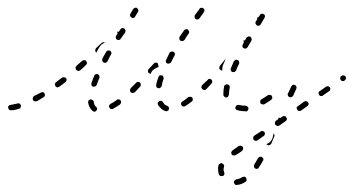

<svg xmlns="http://www.w3.org/2000/svg" viewBox="-20 -286 946 514"><path d="M608 197Q606 200 606 203Q607 204 607 205Q608 207 609 208Q610 209 612 209Q613 209 615 209Q626 208 637 201Q638 200 639 199Q640 198 640 196Q640 195 640 194Q640 192 639 191Q638 188 635 187Q632 187 629 188Q621 193 613 194Q610 195 608 197ZM580 158Q580 156 579 155Q578 153 577 153Q576 152 574 151Q571 150 569 152Q566 153 565 156Q563 163 564 169Q564 175 566 181Q567 184 570 185Q573 186 576 185Q577 185 579 184Q580 183 580 181Q581 180 581 178Q581 177 580 175Q577 168 580 160Q580 159 580 158ZM660 160Q660 163 663 165Q664 165 666 166Q667 166 669 166Q670 165 671 165Q673 164 673 162Q679 154 684 144Q685 143 685 142Q685 140 685 139Q684 137 683 136Q682 135 681 134Q678 133 675 134Q672 135 671 137Q666 146 661 154Q659 157 660 160ZM618 125 628 118Q630 116 631 113Q631 110 630 107Q629 106 628 105Q626 105 625 104Q623 104 622 104Q621 105 619 105L609 112L602 117Q600 119 599 122Q599 125 600 127Q602 130 605 130Q608 131 611 129ZM714 80 706 99Q705 100 704 101Q703 102 702 102Q700 103 699 103Q697 103 696 102Q695 102 695 101Q694 101 693 100L699 97Q704 94 707 89Q710 84 711 78Q712 74 712 71Q712 71 713 72Q714 73 715 76Q715 78 714 80ZM689 73Q690 70 688 68Q687 66 686 66Q685 65 683 65Q682 64 680 65Q679 65 678 66L661 77Q658 79 658 82Q657 85 659 88Q660 89 661 90Q662 90 664 91Q665 91 667 91Q668 90 669 90L686 78Q689 76 689 73ZM747 36Q747 35 748 34Q748 32 748 31Q747 29 746 28Q745 25 742 25Q739 24 736 26L730 30Q728 29 726 29Q726 29 726 29Q726 29 726 29Q725 31 725 33L719 37Q718 38 717 39Q716 41 716 42Q716 44 716 45Q716 47 717 48Q719 50 722 51Q725 52 728 50L745 38Q746 37 747 36ZM228 11Q230 13 233 13Q236 13 238 10Q239 9 240 7Q240 6 240 5Q240 3 239 2Q238 0 237 0Q232 -4 231 -14Q230 -17 228 -18Q225 -20 222 -20Q221 -19 219 -19Q218 -18 217 -17Q216 -15 216 -14Q216 -13 216 -11Q217 -4 220 1Q223 7 228 11ZM643 10Q645 8 645 5Q645 4 645 2Q644 1 643 0Q642 -1 641 -2Q639 -2 638 -3Q628 -3 620 -5Q617 -6 614 -4Q611 -3 611 0Q610 1 610 3Q610 4 611 6Q612 7 613 8Q614 9 616 9Q626 12 638 12Q641 13 643 10ZM422 11Q424 12 425 12Q427 12 428 11Q430 10 431 9Q431 8 432 7Q433 4 432 1Q430 -2 427 -3Q423 -4 420 -7Q418 -10 416 -13Q415 -14 414 -15Q413 -16 411 -16Q410 -16 408 -16Q407 -16 406 -15Q403 -13 402 -10Q402 -7 403 -5Q406 0 410 3Q415 9 422 11ZM806 -6Q807 -9 805 -12Q804 -13 803 -14Q801 -15 800 -15Q798 -15 797 -15Q796 -15 794 -14L778 -2Q775 -1 774 2Q774 5 776 8Q776 9 778 10Q779 11 780 11Q782 11 783 11Q785 11 786 10L803 -2Q805 -3 806 -6ZM31 5Q32 5 34 4Q35 3 35 1Q36 0 36 -1Q36 -3 36 -4Q35 -7 32 -9Q30 -10 27 -9Q19 -7 13 -6Q10 -6 9 -5Q7 -5 6 -5Q5 -4 4 -3Q3 -2 2 -1Q1 1 2 2Q2 5 4 7Q6 10 9 9Q11 9 15 9Q22 8 31 5ZM304 -11Q305 -14 303 -17Q302 -18 301 -19Q299 -20 298 -20Q296 -20 295 -20Q293 -19 292 -18Q284 -12 276 -8Q273 -6 272 -3Q271 0 273 2Q274 4 275 5Q276 5 278 6Q279 6 280 6Q282 6 283 5Q292 0 301 -6Q303 -8 304 -11ZM495 -16Q496 -17 496 -19Q496 -20 496 -22Q496 -23 495 -24Q493 -27 490 -27Q487 -27 484 -26Q476 -19 468 -14Q467 -14 466 -12Q465 -11 465 -10Q464 -8 465 -7Q465 -5 466 -4Q467 -2 470 -1Q473 0 476 -2Q484 -7 493 -14Q495 -15 495 -16ZM709 -23Q709 -26 708 -29Q707 -30 706 -31Q704 -31 703 -32Q701 -32 700 -32Q699 -32 697 -31Q688 -25 680 -20Q677 -19 677 -16Q676 -13 677 -10Q678 -9 679 -8Q681 -7 682 -7Q683 -6 685 -6Q686 -7 688 -7Q696 -12 705 -18Q708 -20 709 -23ZM100 -30Q101 -33 99 -36Q98 -39 95 -39Q92 -40 89 -38Q80 -33 71 -29Q69 -27 68 -24Q67 -21 68 -19Q69 -17 70 -16Q71 -15 73 -15Q74 -14 76 -15Q77 -15 79 -15Q87 -20 97 -26Q99 -27 100 -30ZM578 -32Q578 -29 581 -27Q583 -25 586 -25Q588 -26 589 -26Q590 -27 591 -28Q592 -30 592 -31Q593 -32 593 -34Q593 -35 593 -36Q593 -42 595 -51Q595 -53 595 -54Q595 -56 594 -57Q593 -58 592 -59Q591 -60 589 -60Q586 -61 583 -59Q581 -58 580 -55Q578 -44 578 -36Q578 -34 578 -32ZM750 -33Q750 -32 751 -30Q751 -29 752 -28Q753 -27 755 -26Q758 -25 760 -26Q763 -27 765 -30L773 -48Q774 -50 774 -51Q774 -53 773 -54Q773 -56 772 -57Q771 -58 769 -58Q767 -60 764 -59Q761 -57 760 -55L751 -36Q750 -35 750 -33ZM864 -46Q865 -50 863 -52Q862 -53 861 -54Q860 -55 858 -55Q857 -55 855 -55Q854 -55 853 -54L836 -42Q833 -41 833 -38Q832 -35 834 -32Q835 -31 836 -30Q837 -29 839 -29Q840 -29 842 -29Q843 -29 844 -30L861 -42Q864 -43 864 -46ZM357 -59Q357 -62 355 -65Q352 -67 349 -67Q346 -67 344 -64L330 -50Q328 -47 328 -44Q328 -41 330 -39Q331 -38 333 -37Q334 -37 336 -37Q337 -37 338 -38Q340 -38 341 -39L355 -54Q357 -56 357 -59ZM548 -65Q549 -66 548 -67Q548 -69 548 -70Q547 -72 546 -73Q545 -74 544 -74Q542 -75 541 -75Q539 -75 538 -74Q537 -74 536 -72Q528 -65 521 -58Q520 -57 520 -56Q519 -54 519 -53Q519 -51 520 -50Q520 -49 521 -48Q524 -45 527 -45Q530 -45 532 -47Q539 -54 546 -62Q547 -63 548 -65ZM398 -56Q398 -55 399 -53Q400 -52 401 -51Q402 -50 404 -50Q407 -49 409 -51Q412 -53 413 -56Q414 -65 418 -75Q418 -76 418 -77Q418 -79 417 -80Q417 -82 416 -83Q415 -84 413 -84Q410 -85 407 -84Q405 -82 404 -79Q400 -69 398 -59Q398 -58 398 -56ZM158 -71Q159 -74 157 -77Q155 -79 152 -79Q149 -80 146 -78Q138 -72 130 -66Q129 -65 128 -64Q127 -63 127 -61Q127 -60 127 -58Q128 -57 129 -55Q129 -54 131 -53Q132 -53 133 -52Q135 -52 136 -53Q138 -53 139 -54Q147 -60 155 -66Q158 -68 158 -71ZM225 -58Q226 -55 229 -54Q231 -54 232 -54Q234 -54 235 -55Q236 -55 237 -56Q238 -57 239 -59Q242 -68 246 -77Q247 -80 246 -83Q245 -86 242 -87Q241 -88 239 -88Q238 -88 236 -87Q235 -87 234 -86Q233 -85 232 -83Q228 -73 225 -64Q224 -61 225 -58ZM906 -76Q907 -79 905 -81Q904 -83 903 -83Q902 -84 900 -84Q899 -85 897 -84Q896 -84 895 -83H894Q891 -81 891 -78Q890 -75 892 -72Q893 -71 894 -70Q895 -69 897 -69Q898 -69 900 -69Q901 -69 902 -70L903 -71Q906 -73 906 -76ZM376 -96Q376 -99 378 -101L392 -116Q393 -117 394 -118Q396 -118 397 -118Q398 -119 400 -118Q401 -118 402 -117Q402 -116 403 -114Q403 -111 405 -109Q404 -108 404 -107Q404 -107 403 -106Q400 -105 398 -104Q392 -101 388 -97Q385 -93 383 -88Q382 -89 381 -89Q380 -90 379 -90Q376 -92 376 -96ZM598 -97Q599 -95 602 -93Q603 -93 604 -93Q606 -93 607 -93Q609 -94 610 -95Q611 -96 612 -97Q615 -106 620 -115Q621 -118 620 -121Q619 -124 617 -125Q615 -126 614 -126Q612 -126 611 -126Q609 -125 608 -124Q607 -123 606 -122Q602 -112 598 -103Q597 -100 598 -97ZM204 -106 210 -112Q211 -113 212 -114Q212 -115 213 -117Q213 -118 212 -120Q212 -121 211 -122Q209 -125 205 -125Q202 -125 200 -123L194 -118L185 -110Q184 -109 183 -107Q182 -106 182 -104Q182 -103 183 -102Q183 -100 184 -99Q186 -97 189 -96Q192 -96 195 -98ZM567 -104Q567 -107 569 -110Q574 -116 581 -125Q582 -126 583 -127Q583 -127 584 -128Q581 -120 577 -112Q575 -107 575 -101Q575 -99 575 -97Q573 -97 572 -98Q571 -98 570 -99Q567 -101 567 -104ZM424 -124Q424 -122 424 -121Q424 -119 425 -118Q426 -117 428 -116Q430 -115 433 -116Q436 -117 438 -119Q442 -128 447 -137Q448 -138 448 -140Q449 -141 448 -143Q448 -144 447 -145Q446 -147 445 -147Q442 -149 439 -148Q436 -147 434 -145Q429 -135 425 -126Q424 -125 424 -124ZM254 -123Q255 -120 257 -119Q260 -117 263 -118Q266 -119 268 -122Q272 -131 277 -140Q278 -141 278 -142Q279 -144 278 -145Q278 -147 277 -148Q276 -149 275 -150Q272 -151 269 -151Q266 -150 264 -147Q259 -138 254 -129Q253 -126 254 -123ZM252 -167Q256 -170 261 -172Q259 -173 256 -173Q254 -172 252 -171L237 -157Q235 -155 235 -151Q235 -148 237 -146Q237 -146 237 -146Q237 -146 238 -145Q241 -152 245 -158Q248 -163 252 -167ZM632 -178Q632 -178 632 -178Q632 -177 632 -177Q632 -175 633 -173L630 -167Q629 -166 629 -164Q629 -163 629 -161Q630 -160 630 -159Q631 -157 633 -157Q635 -155 638 -156Q641 -157 643 -160L653 -177Q653 -179 654 -180Q654 -182 653 -183Q653 -185 652 -186Q651 -187 650 -188Q647 -189 644 -188Q641 -187 640 -185L636 -178Q634 -178 632 -178ZM460 -185Q460 -183 460 -182Q460 -181 461 -179Q462 -178 463 -177Q466 -176 469 -176Q472 -177 474 -179Q479 -188 485 -196Q486 -197 486 -199Q487 -200 486 -202Q486 -203 485 -204Q484 -206 483 -207Q481 -208 478 -208Q475 -207 473 -205Q467 -196 461 -188Q460 -186 460 -185ZM294 -201Q294 -201 293 -201Q293 -201 294 -200Q294 -198 295 -197L291 -190Q290 -189 290 -188Q290 -186 290 -185Q290 -183 291 -182Q292 -181 293 -180Q296 -178 299 -179Q302 -180 303 -182L315 -199Q315 -201 316 -202Q316 -203 316 -205Q315 -206 314 -208Q314 -209 312 -210Q310 -211 307 -211Q304 -210 302 -207L298 -201Q296 -201 294 -201ZM670 -239Q669 -239 669 -239Q668 -238 668 -238Q668 -236 669 -235L665 -229Q663 -226 664 -223Q665 -220 668 -218Q669 -217 670 -217Q672 -217 673 -217Q675 -218 676 -219Q677 -219 678 -221L688 -238Q690 -241 689 -244Q689 -247 686 -248Q685 -249 683 -249Q682 -250 680 -249Q679 -249 678 -248Q676 -247 676 -246L672 -240Q671 -240 670 -239ZM501 -240Q501 -237 504 -235Q505 -234 506 -234Q508 -234 509 -234Q511 -234 512 -235Q513 -236 514 -237Q524 -250 526 -254Q527 -255 527 -257Q528 -258 527 -260Q527 -261 526 -262Q525 -263 524 -264Q521 -266 518 -265Q515 -265 514 -262Q512 -259 502 -246Q500 -243 501 -240ZM333 -256Q334 -257 334 -257Q335 -258 335 -260Q336 -261 336 -261Q338 -264 341 -265Q344 -266 346 -265Q349 -263 350 -260Q351 -257 350 -255Q349 -253 348 -252Q346 -248 342 -242Q341 -240 340 -239Q339 -239 337 -238Q336 -238 334 -238Q333 -238 332 -239Q329 -241 328 -244Q328 -247 329 -249Q331 -253 333 -256Q333 -256 333 -256Z"/></svg>

Font: FRB American Cursive Dashed Extralight
Style: Italic
Weight: 200
Italic angle: -25°
Version: Version 2.0;Modular Font Editor K font №1